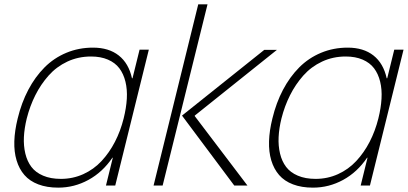

<svg xmlns="http://www.w3.org/2000/svg" viewBox="-20 -860 1893 890"><path d="M553.2 -311Q565.4 -359.9 567.9 -402.6Q570.3 -445.3 561.5 -481.4Q552.7 -517.6 533.2 -543.5Q513.7 -569.3 480.2 -583.7Q446.8 -598.1 401.9 -598.1Q342.8 -598.1 292.2 -574.5Q241.7 -550.8 205.3 -509.8Q168.9 -468.8 143.8 -418.7Q118.7 -368.7 104 -311Q92.8 -265.1 90.8 -224.6Q88.9 -184.1 97.4 -148.2Q106 -112.3 125.5 -86.4Q145 -60.5 179.9 -45.7Q214.8 -30.8 262.2 -30.8Q317.4 -30.8 366 -52.7Q414.6 -74.7 450.7 -113.5Q486.8 -152.3 512.7 -202.4Q538.6 -252.4 553.2 -311ZM669.9 -629.9 514.2 0H471.2L502.9 -128.9H501Q455.6 -62 389.9 -26.1Q324.2 9.8 250 9.8Q197.3 9.8 157.5 -5.4Q117.7 -20.5 93.3 -48.6Q68.8 -76.7 56.9 -116.5Q44.9 -156.2 46.4 -205.1Q47.9 -253.9 62 -311Q79.6 -383.8 111.1 -443.6Q142.6 -503.4 186.3 -547.4Q230 -591.3 287.4 -615.2Q344.7 -639.2 411.1 -639.2Q484.4 -639.2 530.5 -602.8Q576.7 -566.4 591.8 -497.1H594.2L627 -629.9Z M941.9 -839.8 733.9 0H691.9L898.9 -839.8ZM882.8 -321.8 1127 0H1065.9L823.7 -324.2L1205.1 -628.9H1263.7L882.8 -324.2Z M1733.9 -311Q1746.1 -359.9 1748.5 -402.6Q1751 -445.3 1742.2 -481.4Q1733.4 -517.6 1713.9 -543.5Q1694.3 -569.3 1660.9 -583.7Q1627.4 -598.1 1582.5 -598.1Q1523.4 -598.1 1472.9 -574.5Q1422.4 -550.8 1386 -509.8Q1349.6 -468.8 1324.5 -418.7Q1299.3 -368.7 1284.7 -311Q1273.4 -265.1 1271.5 -224.6Q1269.5 -184.1 1278.1 -148.2Q1286.6 -112.3 1306.2 -86.4Q1325.7 -60.5 1360.6 -45.7Q1395.5 -30.8 1442.9 -30.8Q1498 -30.8 1546.6 -52.7Q1595.2 -74.7 1631.3 -113.5Q1667.5 -152.3 1693.4 -202.4Q1719.2 -252.4 1733.9 -311ZM1850.6 -629.9 1694.8 0H1651.9L1683.6 -128.9H1681.6Q1636.2 -62 1570.6 -26.1Q1504.9 9.8 1430.7 9.8Q1377.9 9.8 1338.1 -5.4Q1298.3 -20.5 1273.9 -48.6Q1249.5 -76.7 1237.5 -116.5Q1225.6 -156.2 1227.1 -205.1Q1228.5 -253.9 1242.7 -311Q1260.3 -383.8 1291.7 -443.6Q1323.2 -503.4 1366.9 -547.4Q1410.6 -591.3 1468 -615.2Q1525.4 -639.2 1591.8 -639.2Q1665 -639.2 1711.2 -602.8Q1757.3 -566.4 1772.5 -497.1H1774.9L1807.6 -629.9Z"/></svg>

Font: Sinkin Sans 200 X Light Italic
Style: Regular
Weight: 200
Italic angle: -112°
Designer: Keith Bates
Foundry: K-Type
Version: Sinkin Sans (version 1.0)  by Keith Bates   •   © 2014   www